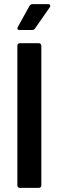

<svg xmlns="http://www.w3.org/2000/svg" viewBox="-20 -909 283 929"><path d="M64 -12V-688Q64 -693 67.5 -696.5Q71 -700 76 -700H168Q173 -700 176.5 -696.5Q180 -693 180 -688V-12Q180 -7 176.5 -3.5Q173 0 168 0H76Q71 0 67.5 -3.5Q64 -7 64 -12ZM66 -778 123 -881Q128 -889 138 -889H213Q220 -889 222.5 -884.5Q225 -880 221 -874L150 -772Q145 -764 136 -764H74Q67 -764 65 -768Q63 -772 66 -778Z"/></svg>

Font: Barlow Semi Condensed SemiBold
Style: Regular
Weight: 600
Width: 4
Designer: Jeremy Tribby
Foundry: Tribby Type
Version: Version 1.408